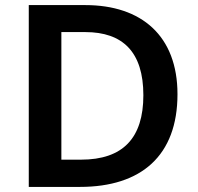

<svg xmlns="http://www.w3.org/2000/svg" viewBox="-20 -734 776 754"><path d="M677 -364C677 -593 536 -714 315 -714H93V0H294C535 0 677 -123 677 -364ZM543 -360C543 -192 463 -107 298 -107H221V-608H315C462 -608 543 -530 543 -360Z"/></svg>

Font: Noto Sans Telugu SemiBold
Style: Regular
Weight: 600
Designer: Jelle Bosma - Monotype Design Team
Foundry: Monotype Imaging Inc.
Version: Version 2.005